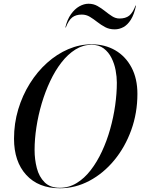

<svg xmlns="http://www.w3.org/2000/svg" viewBox="-20 -997 755 1027"><path d="M300 10Q185.5 10 120.2 -61.5Q55 -133 55 -255Q55 -337 77.5 -412Q100 -487 139.8 -550.5Q179.5 -614 232 -661Q284.5 -708 345.2 -734Q406 -760 470 -760Q541.5 -760 596.8 -727.8Q652 -695.5 683.5 -636Q715 -576.5 715 -495Q715 -392.5 682 -301.2Q649 -210 591.2 -140Q533.5 -70 458.5 -30Q383.5 10 300 10ZM300 7.5Q348.5 7.5 390 -17.8Q431.5 -43 465.2 -86.8Q499 -130.5 525.2 -186.8Q551.5 -243 569.2 -306.2Q587 -369.5 596 -433.2Q605 -497 605 -555Q605 -586 598.5 -621Q592 -656 576.5 -687Q561 -718 535 -737.8Q509 -757.5 470 -757.5Q424 -757.5 383.5 -732.2Q343 -707 309 -663.2Q275 -619.5 248.5 -563.2Q222 -507 203.2 -443.8Q184.5 -380.5 174.8 -316.8Q165 -253 165 -195Q165 -144 177 -97.8Q189 -51.5 218.5 -22Q248 7.5 300 7.5ZM593.5 -840Q564.5 -840 542.2 -852Q520 -864 500.2 -879.5Q480.5 -895 460.8 -907Q441 -919 417.5 -919Q386 -919 366.5 -904Q347 -889 332 -850H329.5Q339.5 -892.5 359.5 -920.8Q379.5 -949 404.2 -963Q429 -977 453.5 -977Q480 -977 501.2 -965Q522.5 -953 541.8 -937.5Q561 -922 579.8 -910Q598.5 -898 619.5 -898Q651.5 -898 670.8 -913Q690 -928 705 -967H707.5Q697.5 -919.5 680 -891.8Q662.5 -864 640.2 -852Q618 -840 593.5 -840Z"/></svg>

Font: Bodoni Moda 72pt
Style: Italic
Weight: 400
Italic angle: -13°
Designer: Owen Earl
Foundry: indestructible type
Version: Version 2.005